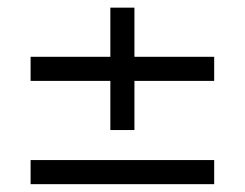

<svg xmlns="http://www.w3.org/2000/svg" viewBox="-20 -560 640 502"><path d="M268.5 -220V-348.5H60V-411.5H268.5V-540H331.5V-411.5H540V-348.5H331.5V-220ZM60 -78.5V-141.5H540V-78.5Z"/></svg>

Font: Vela Sans
Style: Regular
Weight: 400
Designer: Principal design: Mikhail Sharanda - project Manrope.
Design modification: Ravid Balaliev
Foundry: Mikhail Sharanda
Version: Version 1.001